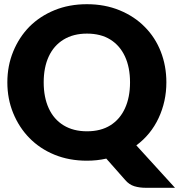

<svg xmlns="http://www.w3.org/2000/svg" viewBox="-20 -757 853 914"><path d="M674 137Q644 137 619.5 129.5Q595 122 576 100L486 -2Q464 3 441 5.5Q418 8 394 8Q309 8 239.5 -20.5Q170 -49 120 -100Q71 -150 43 -218Q15 -286 15 -365Q15 -444 43 -512Q71 -580 120 -630Q170 -680 239.5 -708.5Q309 -737 394 -737Q479 -737 549.5 -708Q620 -679 669 -629Q719 -579 745.5 -511Q772 -443 772 -365Q772 -274 735 -195Q698 -116 629 -65L813 137ZM394 -132Q460 -132 505.5 -160.5Q551 -189 575 -241.5Q599 -294 599 -365Q599 -436 575 -488Q551 -540 505.5 -568.5Q460 -597 394 -597Q329 -597 282.5 -568.5Q236 -540 212 -488Q188 -436 188 -365Q188 -294 212 -241.5Q236 -189 282.5 -160.5Q329 -132 394 -132Z"/></svg>

Font: Aleo Black
Style: Regular
Weight: 900
Designer: Alessio Laiso
Foundry: Alessio Laiso
Version: Version 2.001;gftools[0.9.29]